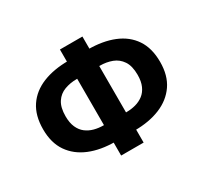

<svg xmlns="http://www.w3.org/2000/svg" viewBox="-154 -954 1271 1198"><g transform="rotate(-30 481.5 -355.0)"><path d="M400 27V-93L438 -66H412Q307 -66 228 -98.5Q149 -131 104.5 -195.5Q60 -260 60 -358Q60 -457 103.5 -521.5Q147 -586 226 -618Q305 -650 412 -650H438L400 -623V-737H562V-623L524 -650H551Q658 -650 737 -618Q816 -586 859.5 -521.5Q903 -457 903 -358Q903 -260 858.5 -195.5Q814 -131 735 -98.5Q656 -66 551 -66H524L562 -93V27ZM402 -159V-557L433 -525H398Q351 -525 310.5 -510Q270 -495 246 -458.5Q222 -422 222 -358Q222 -311 236.5 -278.5Q251 -246 276 -227Q301 -208 332.5 -199.5Q364 -191 398 -191H433ZM561 -159 529 -191H565Q599 -191 630.5 -199.5Q662 -208 687 -227Q712 -246 726.5 -278.5Q741 -311 741 -358Q741 -422 716.5 -458.5Q692 -495 652 -510Q612 -525 565 -525H529L561 -557Z"/></g></svg>

Font: Nunito Sans 9pt ExtraBold
Style: Regular
Weight: 800
Version: Version 3.101;gftools[0.9.27]